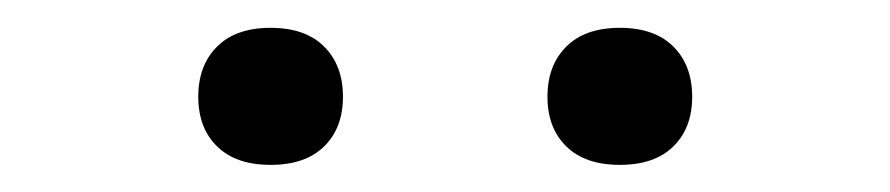

<svg xmlns="http://www.w3.org/2000/svg" viewBox="-20 -780 640 138"><path d="M425.5 -661.5Q400.5 -661.5 387 -674.8Q373.5 -688 373.5 -710.5Q373.5 -733 387 -746.5Q400.5 -760 425.5 -760Q450.5 -760 464 -746.5Q477.5 -733 477.5 -710.5Q477.5 -688 464 -674.8Q450.5 -661.5 425.5 -661.5ZM174.5 -661.5Q149.5 -661.5 136 -674.8Q122.5 -688 122.5 -710.5Q122.5 -733 136 -746.5Q149.5 -760 174.5 -760Q199.5 -760 213 -746.5Q226.5 -733 226.5 -710.5Q226.5 -688 213 -674.8Q199.5 -661.5 174.5 -661.5Z"/></svg>

Font: Encode Sans Expanded
Style: Regular
Weight: 400
Width: 7
Designer: Multiple Designers
Foundry: Impallari Type
Version: Version 3.000; ttfautohint (v1.8.3) -l 8 -r 50 -G 200 -x 14 